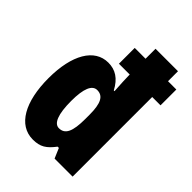

<svg xmlns="http://www.w3.org/2000/svg" viewBox="-222 -864 979 979"><g transform="rotate(45 267.0 -375.0)"><path d="M197 10C250 10 277 -8 312 -54H321L344 0H474V-574H534V-688H474V-760H312V-688H234V-574H312V-565C312 -544 314 -509 317 -459H312C282 -516 243 -540 192 -540C93 -540 32 -437 32 -268C32 -99 92 10 197 10ZM250 -125C216 -125 196 -171 196 -268C196 -357 215 -401 251 -401C294 -401 312 -365 312 -284V-254C312 -163 294 -125 250 -125Z"/></g></svg>

Font: Noto Sans Lao Looped ExtraCondensed Black
Style: Regular
Weight: 900
Width: 2
Designer: Mark Frömberg, Ben Mitchell
Foundry: The Fontpad Ltd
Version: Version 1.002